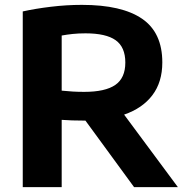

<svg xmlns="http://www.w3.org/2000/svg" viewBox="-20 -769 764 789"><path d="M73.5 0V-722Q125 -733.5 189 -741.2Q253 -749 316.5 -749Q480.5 -749 563.8 -692Q647 -635 647 -512.5Q647 -431.5 606.2 -377.8Q565.5 -324 490 -298L711 0H531L331 -273.5Q326 -273.5 321 -273.5Q297 -273.5 276.2 -274.2Q255.5 -275 233.5 -276.5V0ZM326 -391.5Q412.5 -391.5 453.8 -420Q495 -448.5 495 -512Q495 -575.5 455.2 -603.8Q415.5 -632 331.5 -632Q303 -632 279.2 -629.5Q255.5 -627 233.5 -623V-396.5Q257.5 -394 278.8 -392.8Q300 -391.5 326 -391.5Z"/></svg>

Font: Encode Sans Semi Expanded
Style: Bold
Weight: 700
Width: 6
Designer: Multiple Designers
Foundry: Impallari Type
Version: Version 3.000; ttfautohint (v1.8.3) -l 8 -r 50 -G 200 -x 14 